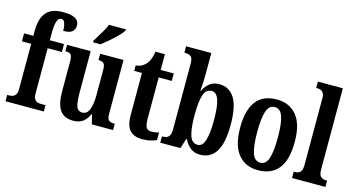

<svg xmlns="http://www.w3.org/2000/svg" viewBox="-82 -1110 2715 1462"><g transform="rotate(15 1275.5 -379.5)"><path d="M15 0V-50H34Q45 -50 58.5 -54.5Q72 -59 81.5 -73Q91 -87 91 -116V-473H18V-536H91V-577Q91 -669 131 -719Q171 -769 262 -769Q315 -769 343 -759Q371 -749 381.5 -732.5Q392 -716 392 -698Q392 -671 373.5 -651Q355 -631 301 -631Q301 -649 298 -668.5Q295 -688 287.5 -702Q280 -716 265 -716Q243 -716 232 -686.5Q221 -657 221 -593V-536H333V-473H221V-116Q221 -87 230 -73Q239 -59 252 -54.5Q265 -50 278 -50H317V0Z M550 10Q478 10 445 -37.5Q412 -85 412 -187V-417Q412 -460 401 -473Q390 -486 360 -486H357V-536H543V-208Q543 -136 554.5 -102Q566 -68 602 -68Q639 -68 655.5 -110.5Q672 -153 672 -224V-420Q672 -465 658 -475.5Q644 -486 621 -486H618V-536H802V-114Q802 -70 817 -60Q832 -50 856 -50H863V0H696L677 -74H673Q653 -29 623 -9.5Q593 10 550 10ZM543 -619Q563 -653 588 -692.5Q613 -732 625 -766H759V-756Q749 -739 721.5 -711Q694 -683 661 -654.5Q628 -626 601 -606H543Z M1092 10Q1031 10 997 -25Q963 -60 963 -147V-477H902V-520Q933 -523 953 -535.5Q973 -548 985 -563Q997 -578 1006 -600.5Q1015 -623 1021 -660H1095V-536H1198V-477H1095V-155Q1095 -107 1105.5 -85.5Q1116 -64 1146 -64Q1178 -64 1206 -73V-13Q1192 -6 1163 2Q1134 10 1092 10Z M1551 10Q1504 10 1473.5 -14.5Q1443 -39 1425 -78H1419L1394 0H1235V-50H1241Q1256 -50 1270 -54.5Q1284 -59 1293.5 -74.5Q1303 -90 1303 -121V-643Q1303 -687 1284.5 -698.5Q1266 -710 1240 -710H1235V-760H1434V-585Q1434 -558 1432 -521Q1430 -484 1428 -461H1432Q1449 -499 1479 -523Q1509 -547 1556 -547Q1634 -547 1676 -480.5Q1718 -414 1718 -270Q1718 -124 1674.5 -57Q1631 10 1551 10ZM1514 -58Q1552 -58 1569 -113Q1586 -168 1586 -272Q1586 -378 1568.5 -430Q1551 -482 1513 -482Q1467 -482 1450 -428.5Q1433 -375 1433 -271Q1433 -167 1450 -112.5Q1467 -58 1514 -58Z M2007 10Q1907 10 1850 -59.5Q1793 -129 1793 -270Q1793 -548 2010 -548Q2108 -548 2165.5 -479Q2223 -410 2223 -270Q2223 -129 2168 -59.5Q2113 10 2007 10ZM2009 -50Q2054 -50 2072 -105.5Q2090 -161 2090 -270Q2090 -378 2071.5 -433Q2053 -488 2008 -488Q1963 -488 1945 -433Q1927 -378 1927 -270Q1927 -161 1945.5 -105.5Q1964 -50 2009 -50Z M2274 0V-50H2284Q2309 -50 2324.5 -64Q2340 -78 2340 -122V-648Q2340 -675 2330.5 -688.5Q2321 -702 2307.5 -706Q2294 -710 2284 -710H2274V-760H2471V-122Q2471 -78 2487 -64Q2503 -50 2528 -50H2537V0Z"/></g></svg>

Font: Noto Serif Ethiopic ExtraCondensed
Style: Bold
Weight: 700
Width: 2
Designer: Monotype Design Team
Foundry: Monotype Imaging Inc.
Version: Version 2.102; ttfautohint (v1.8.4.7-5d5b)